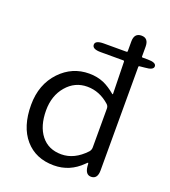

<svg xmlns="http://www.w3.org/2000/svg" viewBox="-145 -902 906 1022"><g transform="rotate(20 307.5 -391.5)"><path d="M277 13Q174 13 114 -56.5Q54 -126 54 -249Q54 -365 125 -440Q193 -511 289 -511Q334 -511 372 -495Q404 -481 440 -451Q444 -448 444 -453L440 -634Q440 -639 435 -639H306Q258 -639 258 -664Q258 -688 306 -688H435Q440 -688 440 -693V-748Q440 -796 481 -796Q521 -796 521 -748V-693Q521 -688 526 -688H555Q602 -688 603 -667Q604 -645 556 -642L527 -639Q521 -639 521 -633V-47Q521 0 487 2Q453 4 448 -43L447 -57Q446 -63 444.5 -63Q443 -63 433 -53Q367 13 277 13ZM430 -122Q440 -133 440 -148V-368Q440 -382 430 -391Q373 -442 303 -442Q233 -442 186 -387Q139 -332 139 -249Q139 -160 180 -108Q221 -56 294.5 -56Q368 -56 430 -122Z"/></g></svg>

Font: Resource Han Rounded KR Normal
Style: Regular
Weight: 350
Designer: Cyano Hao (round all glyphs); Ryoko NISHIZUKA 西塚涼子 (kana, bopomofo & ideographs); Paul D. Hunt (Latin, Greek & Cyrillic)
Foundry: Cyano Hao
Version: 0.990